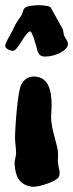

<svg xmlns="http://www.w3.org/2000/svg" viewBox="-20 -717 282 740"><path d="M206 -34C209 -40 210 -45 210 -51C210 -63 203 -77 203 -101C203 -107 204 -115 204 -121C204 -159 177 -213 177 -267C177 -281 179 -295 179 -310C179 -378 162 -422 110 -422C90 -422 72 -412 61 -389C48 -361 38 -229 38 -184C38 -166 42 -147 42 -129C42 -113 36 -100 36 -87C39 -35 56 -2 107 3C135 3 196 -18 206 -34ZM242 -548C242 -558 232 -569 227 -580C224 -589 225 -600 220 -608C204 -637 175 -689 175 -689C167 -696 135 -697 126 -697C114 -696 88 -695 79 -689C68 -683 69 -668 62 -657C54 -644 43 -633 30 -603C23 -587 0 -553 0 -540C0 -529 20 -521 30 -521C49 -521 78 -596 97 -596C104 -594 116 -553 116 -551C126 -523 123 -499 154 -499C193 -499 242 -522 242 -548Z"/></svg>

Font: Freckle Face
Style: Regular
Weight: 400
Designer: Astigmatic (AOETI)
Foundry: Astigmatic (AOETI)
Version: Version 1.000